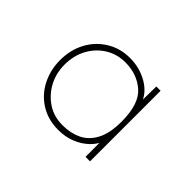

<svg xmlns="http://www.w3.org/2000/svg" viewBox="-75 -862 602 602"><g transform="rotate(45 226.0 -561.5)"><path d="M218 -402Q172 -402 137.5 -424Q103 -446 85 -482.5Q67 -519 67 -561Q67 -606 86 -642Q105 -678 139.5 -699.5Q174 -721 218 -721Q261 -721 297 -700Q333 -679 345 -641L338 -644L339 -716H358V-403H338V-478L346 -484Q339 -460 320 -441.5Q301 -423 275 -412.5Q249 -402 218 -402ZM217 -422Q252 -422 279.5 -435Q307 -448 323.5 -478.5Q340 -509 340 -561Q340 -639 304.5 -670Q269 -701 217 -701Q180 -701 150.5 -682.5Q121 -664 104 -632.5Q87 -601 87 -561Q87 -523 103.5 -492Q120 -461 149 -441.5Q178 -422 217 -422Z"/></g></svg>

Font: Lexend Giga Thin
Style: Regular
Weight: 250
Version: Version 1.007